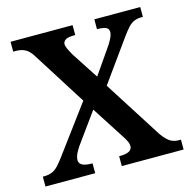

<svg xmlns="http://www.w3.org/2000/svg" viewBox="-105 -818 915 921"><g transform="rotate(-15 352.5 -357.0)"><path d="M9 0V-49H15Q39 -49 56 -56.5Q73 -64 87.5 -80Q102 -96 119 -119L291 -351L126 -612Q115 -631 103 -642.5Q91 -654 75.5 -659.5Q60 -665 40 -665H27V-714H335V-665H332Q298 -665 286 -656.5Q274 -648 274 -636Q274 -626 280.5 -612Q287 -598 299 -577L385 -445L475 -575Q485 -590 493 -606.5Q501 -623 501 -636Q501 -654 485 -659.5Q469 -665 446 -665H443V-714H671V-665H662Q643 -665 627.5 -658.5Q612 -652 597.5 -636.5Q583 -621 563 -593L418 -391L602 -102Q616 -82 629.5 -70Q643 -58 656.5 -53.5Q670 -49 682 -49H695V0H388V-49H393Q423 -49 438 -57.5Q453 -66 453 -82Q453 -93 447.5 -105.5Q442 -118 420 -151L326 -297L216 -145Q211 -137 204.5 -126Q198 -115 194 -104Q190 -93 190 -82Q190 -66 205 -57.5Q220 -49 253 -49H256V0Z"/></g></svg>

Font: Noto Serif Armenian SemiBold
Style: Regular
Weight: 600
Version: Version 2.007